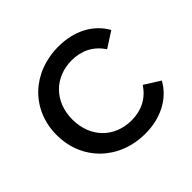

<svg xmlns="http://www.w3.org/2000/svg" viewBox="-136 -686 843 843"><g transform="rotate(-45 285.5 -264.5)"><path d="M42 -265C42 -109 160 6 322 6C418 6 497 -35 538 -108L465 -154C432 -103 381 -78 321 -78C216 -78 139 -152 139 -265C139 -376 216 -451 321 -451C381 -451 432 -426 465 -375L538 -422C497 -495 418 -535 322 -535C160 -535 42 -422 42 -265Z"/></g></svg>

Font: Malon Grotesk Med
Style: Regular
Weight: 500
Designer: Julieta Ulanovsky
Foundry: Julieta Ulanovsky
Version: Version 7.200